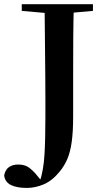

<svg xmlns="http://www.w3.org/2000/svg" viewBox="-59 -761 507 936"><path d="M72.1 155.2Q23.7 155.2 -5.4 141.1Q-34.4 127 -38.8 94.1Q-32.7 65.1 -14.6 53.1Q3.4 41.1 28.9 41.1Q53.1 41.1 70.1 48.9Q87.2 56.8 111.3 82.2L150.2 129V134.7H134.2V127.2Q153.1 70.1 157.7 -4.8Q162.3 -79.7 162.3 -189.1Q162.3 -229.3 162.3 -275.4Q162.3 -321.5 161.8 -383.8Q161.3 -446.1 160.4 -533.2Q159.6 -620.3 158.3 -740.5H301Q298.6 -657.8 298.1 -572.1Q297.6 -486.4 297.6 -399.7V-193.7Q297.6 -118.2 290.5 -68.3Q283.4 -18.4 269 14.7Q254.7 47.9 232.1 75.3Q196.1 119.7 154.5 137.5Q112.9 155.2 72.1 155.2ZM47.1 -707.9V-740.5H394.1V-707.9L239 -694.2H203.2Z"/></svg>

Font: Noto Serif SC ExtraLight
Style: Regular
Weight: 200
Designer: Ryoko NISHIZUKA 西塚涼子 (kana & ideographs); Frank Grießhammer (Latin, Greek & Cyrillic); Wenlong ZHANG 张文龙 (bopomofo); San
Foundry: Adobe
Version: Version 2.002-H1;hotconv 1.1.0;makeotfexe 2.6.0